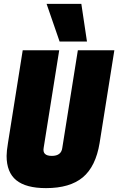

<svg xmlns="http://www.w3.org/2000/svg" viewBox="-20 -959 609 989"><path d="M217 10Q114 10 64 -30.5Q14 -71 14 -156Q14 -180 21 -222L97 -700H285L205 -198Q197 -156 247 -156Q296 -156 301 -198L381 -700H569L493 -222Q473 -101 406.5 -45.5Q340 10 217 10ZM287 -745 220 -939H399L428 -745Z"/></svg>

Font: Georama Semi Condensed Black
Style: Italic
Weight: 900
Width: 4
Italic angle: -9°
Designer: Jean-Baptiste Levee
Foundry: Production Type
Version: Version 1.000